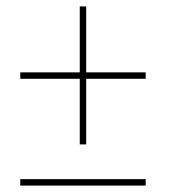

<svg xmlns="http://www.w3.org/2000/svg" viewBox="-20 -592 550 597"><path d="M228 -143V-347H43V-367H228V-572H248V-367H433V-347H248V-143ZM43 -15V-35H433V-15Z"/></svg>

Font: Noto Serif Display SemiCondensed Medium
Style: Italic
Weight: 500
Width: 4
Italic angle: -12°
Designer: Monotype Design Team
Foundry: Monotype Imaging Inc.
Version: Version 2.009